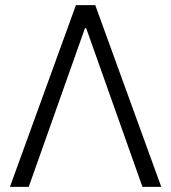

<svg xmlns="http://www.w3.org/2000/svg" viewBox="-20 -727 666 747"><path d="M18.6 0 275.4 -707H350.6L607.4 0H534.2L315.4 -617.2H310.5L91.8 0Z"/></svg>

Font: Pretendard GOV Light
Style: Regular
Weight: 300
Designer: Base glyphs from Inter by Rasmus Andersson; Hangeul glyphs from Noto Sans CJK(Source Han Sans) by Jang Soo-young and Kan
Foundry: Kil Hyung-jin
Version: Version 1.309